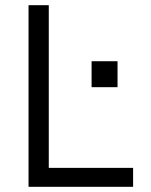

<svg xmlns="http://www.w3.org/2000/svg" viewBox="-20 -720 583 740"><path d="M333 -484H433V-384H333ZM90 -700H168V0H90ZM153 -73H493V0H153Z"/></svg>

Font: Uncut Sans VF
Style: Regular
Weight: 400
Designer: Kasper Nordkvist
Foundry: Uncut Type
Version: Version 1.100;FEAKit 1.0